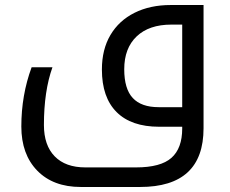

<svg xmlns="http://www.w3.org/2000/svg" viewBox="-20 -505 916 765"><path d="M302 240Q192 240 128.5 175Q65 110 65 -1Q65 -126 106 -237H189Q155 -142 155 -7Q155 74 198 118Q241 162 320 162H522Q620 162 663 124Q706 86 706 7V0H614Q503 0 444.5 -58.5Q386 -117 386 -228Q386 -308 420 -365.5Q454 -423 516 -454Q578 -485 660 -485H791V6Q791 240 538 240ZM706 -78V-407H663Q574 -407 524.5 -360Q475 -313 475 -229Q475 -151 509 -114.5Q543 -78 612 -78Z"/></svg>

Font: Noto Kufi Arabic
Style: Regular
Weight: 400
Designer: Monotype Design Team, David Williams, Khaled Hosny
Foundry: Google LLC
Version: Version 2.109; ttfautohint (v1.8.4.7-5d5b)